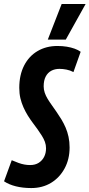

<svg xmlns="http://www.w3.org/2000/svg" viewBox="-48 -943 453 973"><path d="M360.8 -680.6 324.2 -577.8Q307 -586.9 288.7 -590.4Q270.3 -594 253.3 -594Q229.9 -594 211.8 -584.3Q193.7 -574.6 183.5 -554.8Q173.3 -535.1 173.3 -505.4Q173.3 -489.1 178.7 -473.1Q184.1 -457.1 193.6 -441.6Q203 -426.1 214.9 -409.6Q226.7 -393 239 -375.2Q251.3 -357.4 263.2 -337.9Q275 -318.3 284.5 -296.5Q293.9 -274.7 299.3 -249.6Q304.7 -224.4 304.7 -195.8Q304.7 -136.2 279.5 -89.6Q254.3 -43 210.9 -16.5Q167.4 10 110.3 10Q68 10 32.8 1.3Q-2.5 -7.4 -27.5 -24.2L11.5 -131.1Q31 -122.6 46.3 -117.2Q61.6 -111.7 75.7 -109.2Q89.8 -106.6 104.5 -106.6Q130.5 -106.6 148.3 -118Q166.1 -129.4 175.7 -148.3Q185.3 -167.2 185.3 -191.5Q185.3 -208.5 179.6 -224.2Q173.8 -239.8 164 -255.4Q154.2 -271.1 142.4 -287.6Q130.5 -304.2 117.5 -321.4Q104.5 -338.7 92.6 -357.9Q80.8 -377.1 71 -398.9Q61.2 -420.7 55.4 -444.9Q49.7 -469.2 49.7 -497.8Q49.7 -563.2 74.3 -611Q98.9 -658.9 142.7 -684.4Q186.4 -710 243 -710Q268.3 -710 290.4 -706.4Q312.4 -702.8 330.3 -696.3Q348.2 -689.8 360.8 -680.6ZM194.2 -742.3 264.5 -922.8H385.9L285.4 -742.3Z"/></svg>

Font: Georama
Style: Italic
Weight: 400
Width: 2
Italic angle: -9°
Designer: Jean-Baptiste Levee
Foundry: Production Type
Version: Version 1.000